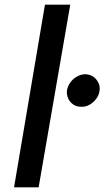

<svg xmlns="http://www.w3.org/2000/svg" viewBox="-20 -800 446 820"><path d="M172 -780 40 0H145L280 -780ZM266 -414Q264 -396 271 -380Q278 -364 292.5 -354Q307 -344 326 -344Q345 -343 362 -352.5Q379 -362 391 -378Q403 -394 405 -412Q408 -430 400.5 -446Q393 -462 379 -472Q365 -482 345 -483Q327 -483 309.5 -473.5Q292 -464 280.5 -448Q269 -432 266 -414Z"/></svg>

Font: Jost Medium
Style: Italic
Weight: 500
Italic angle: -5°
Version: Version 3.710